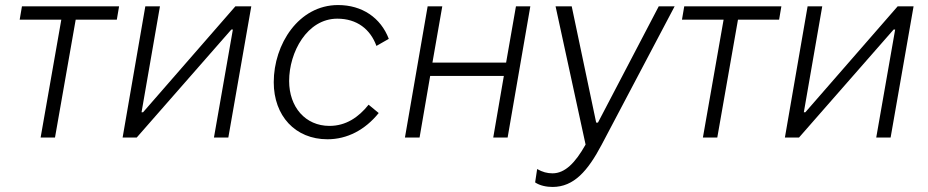

<svg xmlns="http://www.w3.org/2000/svg" viewBox="-20 -545 3678 761"><path d="M58 -467H223L141 0H198L280 -467H443L452 -520H67Z M466 0H522L897 -428H903L828 0H885L976 -520H913L547 -100H541L614 -520H556Z M1278 7C1356 7 1427 -30 1481 -97L1441 -130C1401 -80 1351 -46 1286 -46C1190 -46 1126 -121 1126 -224C1126 -338 1197 -471 1317 -471C1395 -471 1448 -429 1472 -363L1521 -391C1489 -475 1415 -525 1320 -525C1164 -525 1065 -370 1065 -219C1065 -86 1150 7 1278 7Z M2025 -520 1986 -297H1694L1733 -520H1675L1585 0H1643L1685 -244H1977L1935 0H1992L2082 -520Z M2170 196C2255 196 2310 132 2365 28L2654 -520H2591L2350 -59H2343L2246 -520H2182L2301 28C2260 101 2219 142 2170 142C2149 142 2130 137 2109 125L2101 178C2120 191 2147 196 2170 196Z M2683 -467H2848L2766 0H2823L2905 -467H3068L3077 -520H2692Z M3091 0H3147L3522 -428H3528L3453 0H3510L3601 -520H3538L3172 -100H3166L3239 -520H3181Z"/></svg>

Font: Fixel Text 20240404 Light
Style: Italic
Weight: 300
Width: 4
Italic angle: -10°
Designer: AlfaBravo + MacPaw
Foundry: Kyrylo Tkachov, Marchela Mozhyna, Serhii Makarenko, Maria Weinstein, Zakhar Kryvoshyya
Version: Version 1.211;Glyphs 3.2 (3225)